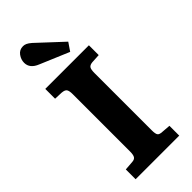

<svg xmlns="http://www.w3.org/2000/svg" viewBox="-298 -1002 1052 1052"><g transform="rotate(-45 228.0 -476.0)"><path d="M59 0V-76L112 -80Q131 -81 138 -92Q145 -103 145 -130V-574Q145 -598 138.5 -609Q132 -620 108 -622L59 -624V-700H397V-624L344 -621Q325 -619 318 -609Q311 -599 311 -570V-127Q311 -101 317 -91Q323 -81 346 -80L397 -76V0ZM299 -747 131 -818Q78 -839 78 -883Q78 -908 94 -930Q110 -952 138 -952Q149 -952 160 -947Q171 -942 186 -929L331 -794Z"/></g></svg>

Font: Literata 7pt
Style: Bold
Weight: 700
Designer: Latin by Veronika Burian and Jose Scaglione. Greek by Irene Vlachou. Cyrillic by Vera Evstafieva.
Foundry: TypeTogether
Version: Version 3.002